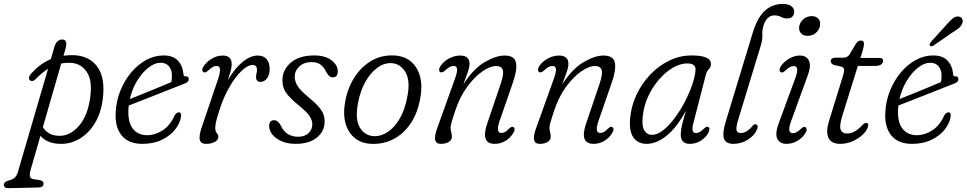

<svg xmlns="http://www.w3.org/2000/svg" viewBox="-96 -740 5029 999"><path d="M91.5 -330Q74.5 -312.5 61 -321.5Q53.5 -326.5 55 -336.5Q56.5 -346.5 65.5 -356Q112 -408.5 168.5 -432.5L186.5 -494.5Q198 -534.5 228.5 -534.5Q258 -534.5 244.5 -485.5L234.5 -450Q259 -453.5 286 -453Q367.5 -450.5 410.2 -393Q453 -335.5 438.5 -223Q429 -149.5 396.2 -96.8Q363.5 -44 315.8 -16.8Q268 10.5 215 8.5Q148.5 6.5 114.5 -33.5L62 148.5Q57.5 165 59.5 177.2Q61.5 189.5 79.5 192.5L110 197Q130.5 200.5 130.5 215Q130.5 235 106 235.5L-51 239Q-76 239.5 -76 221.5Q-76 207.5 -54 200Q-29.5 194 -19.2 184.2Q-9 174.5 -3 155L154 -382Q122.5 -362.5 91.5 -330ZM209 -33.5Q265 -30.5 312.2 -82.2Q359.5 -134 373 -230.5Q386 -320.5 355.8 -365.2Q325.5 -410 273 -413Q247 -414.5 222.5 -409.5L127 -78Q140 -57.5 159.8 -46Q179.5 -34.5 209 -33.5Z M845.5 -132Q841 -99.5 815.8 -67Q790.5 -34.5 747 -13Q703.5 8.5 644.5 8.5Q572 8.5 536.5 -36Q501 -80.5 506 -156.5Q509 -215.5 530.5 -268.8Q552 -322 586.8 -363.2Q621.5 -404.5 664.8 -428Q708 -451.5 755 -451.5Q805 -451.5 830.2 -423.8Q855.5 -396 858.5 -354Q860 -341.5 869.5 -342.5Q884.5 -344.5 886 -330Q888 -313.5 864 -305Q833.5 -293 793.5 -277.2Q753.5 -261.5 711.8 -245Q670 -228.5 633.5 -214.2Q597 -200 574 -191Q573 -183.5 572.5 -175.5Q568 -105 595 -70.8Q622 -36.5 670 -36.5Q710.5 -36.5 749.8 -61.5Q789 -86.5 812 -138.5Q823.5 -156 834.5 -155.5Q849.5 -154.5 845.5 -132ZM739 -413.5Q709 -413.5 676.5 -388.2Q644 -363 617.8 -320.2Q591.5 -277.5 579.5 -224.5Q606.5 -235 644.5 -250.5Q682.5 -266 722.8 -282.5Q763 -299 795.5 -313Q798.5 -326 798.5 -346Q798.5 -377 783 -395.2Q767.5 -413.5 739 -413.5Z M965.5 -363.5Q959 -365.5 957 -372.8Q955 -380 960.5 -390Q974.5 -415 1003 -433Q1031.5 -451 1063 -451Q1109.5 -451 1109.5 -406.5Q1109.5 -390.5 1104 -369.8Q1098.5 -349 1090 -323.5Q1125.5 -384.5 1166.2 -417.8Q1207 -451 1245 -451Q1275.5 -451 1291.2 -432.2Q1307 -413.5 1307 -381.5Q1307 -350 1293.2 -332Q1279.5 -314 1259.5 -314Q1247.5 -314 1241.8 -321Q1236 -328 1236 -338.5Q1236 -347.5 1238.5 -356.2Q1241 -365 1241 -377.5Q1241 -402 1218.5 -402Q1194 -402 1162.2 -372.5Q1130.5 -343 1099.2 -290Q1068 -237 1045.5 -166.5Q1032.5 -126.5 1028.2 -106.8Q1024 -87 1024 -73.5Q1024 -57 1032 -47.5Q1040 -38 1040 -27.5Q1040 -11.5 1021.2 -1.5Q1002.5 8.5 976.5 8.5Q948 8.5 943.2 -14Q938.5 -36.5 957 -88L1036 -320.5Q1049.5 -360 1048.8 -378.5Q1048 -397 1030 -397Q1021 -397 1011 -391.5Q1001 -386 987 -372.5Q973 -360.5 965.5 -363.5Z M1455 -28.5Q1489.5 -28.5 1509.2 -47.2Q1529 -66 1529 -92.5Q1529 -113.5 1515.5 -134.8Q1502 -156 1459.5 -191Q1409.5 -232 1391.2 -259.2Q1373 -286.5 1373.5 -323Q1373.5 -376.5 1417 -414Q1460.5 -451.5 1538.5 -451.5Q1596.5 -451.5 1629 -426.2Q1661.5 -401 1661.5 -369Q1661.5 -337.5 1635.5 -337.5Q1626 -337.5 1617.5 -344.2Q1609 -351 1600.5 -367.5Q1588.5 -392 1571 -404.5Q1553.5 -417 1526.5 -417Q1485.5 -417 1461.5 -394.2Q1437.5 -371.5 1437.5 -340Q1437.5 -318 1451.2 -294.5Q1465 -271 1507 -236Q1543 -206.5 1561.8 -184.8Q1580.5 -163 1587 -144.5Q1593.5 -126 1593 -105.5Q1592.5 -57 1552.8 -24.2Q1513 8.5 1441.5 8.5Q1399.5 8.5 1368.8 -5.2Q1338 -19 1321.2 -40Q1304.5 -61 1304.5 -83Q1304.5 -114.5 1330 -114.5Q1350.5 -114.5 1365.5 -86Q1379.5 -55.5 1402.5 -42Q1425.5 -28.5 1455 -28.5Z M1952.5 -451.5Q2006 -449.5 2041 -420.8Q2076 -392 2089.2 -342.8Q2102.5 -293.5 2091 -230.5Q2077 -151 2040 -96.8Q2003 -42.5 1950.5 -15.8Q1898 11 1837 8.5Q1786 6.5 1751 -21Q1716 -48.5 1702 -97.8Q1688 -147 1700.5 -213.5Q1713 -282.5 1748 -337.2Q1783 -392 1835.2 -423Q1887.5 -454 1952.5 -451.5ZM1850.5 -31.5Q1885.5 -30 1920.2 -52.5Q1955 -75 1982.8 -121.2Q2010.5 -167.5 2023.5 -237.5Q2040 -321 2013.2 -365.2Q1986.5 -409.5 1940 -411.5Q1903 -413 1867.8 -387.8Q1832.5 -362.5 1805.8 -315.5Q1779 -268.5 1767 -205Q1750.5 -119.5 1776.2 -76.5Q1802 -33.5 1850.5 -31.5Z M2195.5 -364.5Q2189 -367.5 2188.8 -376.2Q2188.5 -385 2194.5 -394.5Q2211.5 -420.5 2240.2 -435.8Q2269 -451 2298 -451Q2347 -451 2347 -407.5Q2347 -391.5 2339.5 -369Q2332 -346.5 2315 -301.5Q2368 -383 2426.2 -417Q2484.5 -451 2529.5 -451Q2581.5 -451 2588.8 -413.2Q2596 -375.5 2571.5 -307L2504.5 -113.5Q2481.5 -48 2512.5 -48Q2521 -48 2530.8 -52.8Q2540.5 -57.5 2553.5 -71.5Q2567 -83.5 2574.5 -79Q2588 -72 2576 -50Q2559.5 -22 2533.8 -6.8Q2508 8.5 2478.5 8.5Q2403 8.5 2439 -97L2508.5 -302Q2526.5 -354.5 2520 -375.5Q2513.5 -396.5 2485.5 -396.5Q2454 -396.5 2413 -368Q2372 -339.5 2333.8 -286.8Q2295.5 -234 2271.5 -160.5Q2257 -117 2252.8 -100.8Q2248.5 -84.5 2248.5 -75Q2248.5 -64 2251.8 -52.8Q2255 -41.5 2255 -28.5Q2255 -11.5 2239 -1.5Q2223 8.5 2197.5 8.5Q2173 8.5 2168.2 -12.2Q2163.5 -33 2181.5 -80.5L2269.5 -325.5Q2284 -365 2282.2 -381Q2280.5 -397 2264 -397Q2244.5 -397 2220 -373Q2204.5 -360 2195.5 -364.5Z M2710 -364.5Q2703.5 -367.5 2703.2 -376.2Q2703 -385 2709 -394.5Q2726 -420.5 2754.8 -435.8Q2783.5 -451 2812.5 -451Q2861.5 -451 2861.5 -407.5Q2861.5 -391.5 2854 -369Q2846.5 -346.5 2829.5 -301.5Q2882.5 -383 2940.8 -417Q2999 -451 3044 -451Q3096 -451 3103.2 -413.2Q3110.5 -375.5 3086 -307L3019 -113.5Q2996 -48 3027 -48Q3035.5 -48 3045.2 -52.8Q3055 -57.5 3068 -71.5Q3081.5 -83.5 3089 -79Q3102.5 -72 3090.5 -50Q3074 -22 3048.2 -6.8Q3022.5 8.5 2993 8.5Q2917.5 8.5 2953.5 -97L3023 -302Q3041 -354.5 3034.5 -375.5Q3028 -396.5 3000 -396.5Q2968.5 -396.5 2927.5 -368Q2886.5 -339.5 2848.2 -286.8Q2810 -234 2786 -160.5Q2771.5 -117 2767.2 -100.8Q2763 -84.5 2763 -75Q2763 -64 2766.2 -52.8Q2769.5 -41.5 2769.5 -28.5Q2769.5 -11.5 2753.5 -1.5Q2737.5 8.5 2712 8.5Q2687.5 8.5 2682.8 -12.2Q2678 -33 2696 -80.5L2784 -325.5Q2798.5 -365 2796.8 -381Q2795 -397 2778.5 -397Q2759 -397 2734.5 -373Q2719 -360 2710 -364.5Z M3512.5 -102.5Q3504.5 -73.5 3507.8 -60.5Q3511 -47.5 3525 -47.5Q3543 -47.5 3567 -71Q3580.5 -84 3588.5 -79.5Q3601 -74 3590.5 -50.5Q3577 -25 3551 -8.2Q3525 8.5 3493.5 8.5Q3446 8.5 3446 -40.5Q3446 -57 3451 -82Q3456 -107 3473 -163.5Q3425.5 -77 3373 -34.2Q3320.5 8.5 3267.5 8.5Q3223.5 8.5 3199.8 -24.8Q3176 -58 3183 -127Q3188.5 -188.5 3215.5 -246.5Q3242.5 -304.5 3286.2 -350.8Q3330 -397 3385.2 -424.2Q3440.5 -451.5 3502.5 -451.5Q3605 -451.5 3603 -406Q3602.5 -390.5 3592.2 -380.2Q3582 -370 3577.5 -354.5ZM3248.5 -135Q3242.5 -85.5 3256.2 -62Q3270 -38.5 3297 -38.5Q3324.5 -38.5 3354.8 -62.5Q3385 -86.5 3414.2 -125.5Q3443.5 -164.5 3467.2 -210.2Q3491 -256 3506 -300Q3521 -344 3523 -377Q3524.5 -410 3480 -410Q3443 -410 3404.5 -387.2Q3366 -364.5 3332.5 -325.8Q3299 -287 3276.2 -237.8Q3253.5 -188.5 3248.5 -135Z M3976 -719.5Q4006.5 -719.5 4021.5 -707.8Q4036.5 -696 4036.5 -680Q4036.5 -664.5 4027.5 -654.2Q4018.5 -644 4000.5 -644Q3981.5 -644 3967.5 -652Q3953.5 -660 3932 -660Q3913 -660 3898 -645Q3883 -630 3876 -604.5Q3869 -581 3870.5 -556.5Q3872 -532 3860.5 -496.5L3747 -124Q3733 -79 3736 -63.5Q3739 -48 3757.5 -48Q3790 -48 3820.5 -86Q3829 -96 3837.5 -93Q3852 -88.5 3843 -67Q3830.5 -35.5 3795.5 -13.5Q3760.5 8.5 3720.5 8.5Q3680 8.5 3670.8 -19.8Q3661.5 -48 3681.5 -112L3821 -571Q3845 -649.5 3884 -684.5Q3923 -719.5 3976 -719.5Z M4106.5 -553.5Q4084.5 -553.5 4072.2 -566.5Q4060 -579.5 4062 -599.5Q4064.5 -621.5 4082.5 -638.8Q4100.5 -656 4128 -656Q4150 -656 4161.8 -643Q4173.5 -630 4171 -609.5Q4169 -588 4151 -570.8Q4133 -553.5 4106.5 -553.5ZM4022 -114.5Q4008.5 -78.5 4010.8 -62.8Q4013 -47 4029.5 -47Q4038.5 -47 4048.8 -52.2Q4059 -57.5 4072 -70.5Q4086.5 -83 4094.5 -78.5Q4100 -76 4100.8 -67.5Q4101.5 -59 4095 -48Q4080.5 -23.5 4053.5 -7.5Q4026.5 8.5 3996.5 8.5Q3961 8.5 3948.2 -18.5Q3935.5 -45.5 3956.5 -100.5L4040 -327.5Q4054 -363.5 4052 -380Q4050 -396.5 4033 -396.5Q4014.5 -396.5 3989.5 -372Q3983.5 -366.5 3978 -364Q3972.5 -361.5 3967 -364Q3961 -367 3960.2 -375.5Q3959.5 -384 3966 -394Q3981.5 -418.5 4009.5 -434.8Q4037.5 -451 4065.5 -451Q4100.5 -451 4113.2 -423.8Q4126 -396.5 4104.5 -341Z M4282.5 -393 4243.5 -402Q4226.5 -408.5 4226.5 -421.5Q4226.5 -440 4251.5 -440H4294Q4312 -440 4323.5 -455.5L4358 -513.5Q4368.5 -529 4383 -529Q4399.5 -529 4399.5 -511.5Q4399.5 -499.5 4392 -474L4381 -438.5H4482.5Q4498.5 -438.5 4498.5 -424.5Q4498.5 -411 4487.8 -404Q4477 -397 4459 -397H4367.5L4286.5 -137Q4270.5 -85 4278.2 -65.2Q4286 -45.5 4312 -45.5Q4351.5 -45.5 4391 -89Q4403.5 -102 4412.5 -100.5Q4424 -99 4420.5 -82.5Q4415.5 -61.5 4394 -40.5Q4372.5 -19.5 4341.2 -5.5Q4310 8.5 4275.5 8.5Q4228 8.5 4214 -24.5Q4200 -57.5 4219.5 -117L4287.5 -337Q4296.5 -365 4296 -376.8Q4295.5 -388.5 4282.5 -393Z M4850 -132Q4845.5 -99.5 4820.2 -67Q4795 -34.5 4751.5 -13Q4708 8.5 4649 8.5Q4576.5 8.5 4541 -36Q4505.5 -80.5 4510.5 -156.5Q4513.5 -215.5 4535 -268.8Q4556.5 -322 4591.2 -363.2Q4626 -404.5 4669.2 -428Q4712.5 -451.5 4759.5 -451.5Q4809.5 -451.5 4834.8 -423.8Q4860 -396 4863 -354Q4864.5 -341.5 4874 -342.5Q4889 -344.5 4890.5 -330Q4892.5 -313.5 4868.5 -305Q4838 -293 4798 -277.2Q4758 -261.5 4716.2 -245Q4674.5 -228.5 4638 -214.2Q4601.5 -200 4578.5 -191Q4577.5 -183.5 4577 -175.5Q4572.5 -105 4599.5 -70.8Q4626.5 -36.5 4674.5 -36.5Q4715 -36.5 4754.2 -61.5Q4793.5 -86.5 4816.5 -138.5Q4828 -156 4839 -155.5Q4854 -154.5 4850 -132ZM4743.5 -413.5Q4713.5 -413.5 4681 -388.2Q4648.5 -363 4622.2 -320.2Q4596 -277.5 4584 -224.5Q4611 -235 4649 -250.5Q4687 -266 4727.2 -282.5Q4767.5 -299 4800 -313Q4803 -326 4803 -346Q4803 -377 4787.5 -395.2Q4772 -413.5 4743.5 -413.5ZM4827.5 -610Q4846.5 -632 4861.8 -644.5Q4877 -657 4894 -653.5Q4907 -651 4911.2 -640Q4915.5 -629 4910 -616.5Q4904.5 -603.5 4891.8 -593Q4879 -582.5 4860.5 -571.5L4761 -503Q4748 -495.5 4742.5 -503Q4739 -507 4741.8 -512.5Q4744.5 -518 4749 -523.5Z"/></svg>

Font: Fraunces 72pt S100 Light
Style: Italic
Weight: 300
Italic angle: -16°
Version: Version 1.000; ttfautohint (v1.8.3)